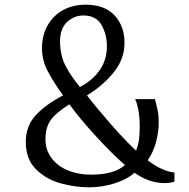

<svg xmlns="http://www.w3.org/2000/svg" viewBox="-20 -783 806 819"><path d="M511 -602Q512 -533 466 -475.5Q420 -418 351 -376Q390 -325 454.5 -251.5Q519 -178 560 -141Q570 -164 573 -188.5Q576 -213 576 -243Q576 -287 569 -319.5Q562 -352 556 -360H641Q648 -334 652.5 -312Q657 -290 657 -262Q657 -220 645.5 -177Q634 -134 610 -99Q671 -53 724 -47V-8Q705 -2 683 -2Q665 -2 655 -4Q606 -10 554 -46Q519 -16 466 0Q413 16 362 16Q300 16 238.5 -1Q177 -18 133.5 -61Q90 -104 90 -178Q90 -245 132 -291Q174 -337 249 -376Q206 -436 183 -480.5Q160 -525 159 -575Q159 -633 183.5 -675.5Q208 -718 250 -740.5Q292 -763 345 -763Q427 -763 469 -717Q511 -671 511 -602ZM236 -605Q237 -545 260.5 -500.5Q284 -456 321 -412Q375 -440 405.5 -484Q436 -528 436 -586Q436 -636 413 -676.5Q390 -717 335 -717Q297 -717 266.5 -689.5Q236 -662 236 -605ZM174 -189Q174 -143 200 -108.5Q226 -74 270 -56Q314 -38 367 -38Q468 -38 513 -79Q458 -127 390 -201Q322 -275 276 -338Q221 -304 197.5 -272.5Q174 -241 174 -189Z"/></svg>

Font: Martel
Style: Regular
Weight: 400
Designer: Dan Reynolds
Foundry: Dan Reynolds
Version: Version 1.001; ttfautohint (v1.1) -l 5 -r 5 -G 72 -x 0 -D la